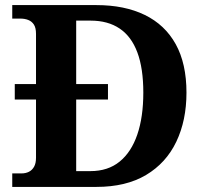

<svg xmlns="http://www.w3.org/2000/svg" viewBox="-20 -734 807 754"><path d="M28.1 0V-53H64.3Q81 -53 93.7 -59.5Q106.4 -65.9 113.9 -79.4Q121.4 -92.9 121.4 -114.6V-343.2H38V-403.8H121.4V-601.1Q121.4 -624.7 113.1 -637.5Q104.8 -650.2 90.9 -655.6Q77.1 -661 59.7 -661H28.1V-714H358.5Q469 -714 548.4 -675.4Q627.8 -636.8 670.1 -560.5Q712.3 -484.2 712.3 -370.2Q712.3 -261.2 672.4 -177.5Q632.4 -93.8 553.7 -46.9Q475 0 358.5 0ZM334.9 -62Q403.9 -62 449.7 -99.3Q495.6 -136.5 519.2 -205.6Q542.8 -274.7 542.8 -370.2Q542.8 -465.7 519.4 -528.2Q496.1 -590.7 450 -621.8Q403.9 -653 335.9 -653H279.2V-403.8H404V-343.2H279.2V-62Z"/></svg>

Font: Noto Serif Hebrew
Style: Regular
Weight: 400
Designer: Monotype Design Team
Foundry: Monotype Imaging Inc.
Version: Version 2.003